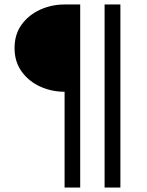

<svg xmlns="http://www.w3.org/2000/svg" viewBox="-20 -717 655 858"><path d="M268.6 121V-307Q211 -307 160 -330Q109 -353 77 -397Q45 -441 45 -502Q45 -564 77 -607.5Q109 -651 160 -674Q211 -697 268.6 -697H338.4V121ZM447.4 121V-697H518V121Z"/></svg>

Font: Hanken Grotesk
Style: Regular
Weight: 400
Designer: Alfredo Marco Pradil
Foundry: Hanken Design Co.
Version: Version 3.013